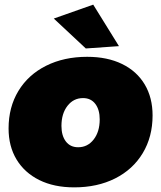

<svg xmlns="http://www.w3.org/2000/svg" viewBox="-20 -800 694 828"><path d="M382 -780 493 -601 350 -591 212 -720ZM638 -302Q638 -210 595.5 -139.5Q553 -69 476.5 -30.5Q400 8 300 8Q213 8 149.5 -23.5Q86 -55 51.5 -112Q17 -169 17 -246Q17 -338 59.5 -408Q102 -478 179 -516.5Q256 -555 356 -555Q443 -555 506.5 -524Q570 -493 604 -436Q638 -379 638 -302ZM245 -257Q245 -215 264 -190Q283 -165 317 -165Q358 -165 384 -198.5Q410 -232 410 -285Q410 -327 391 -352Q372 -377 338 -377Q297 -377 271 -343.5Q245 -310 245 -257Z"/></svg>

Font: TypoPRO Montserrat
Style: Italic
Weight: 900
Italic angle: -11.3°
Designer: Julieta Ulanovsky
Foundry: Julieta Ulanovsky
Version: Version 6.001